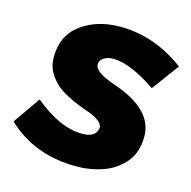

<svg xmlns="http://www.w3.org/2000/svg" viewBox="-106 -633 725 727"><g transform="rotate(15 256.5 -270.0)"><path d="M254 7Q89 7 -19 -96L55 -202Q156 -118 243 -118Q299 -118 302 -158Q302 -187 224.5 -211.5Q183 -226 141 -250Q110.5 -267.5 87.8 -298.8Q65 -330 65 -371Q65 -456 127 -501.5Q189 -547 279 -547Q414 -547 532 -459L454 -353Q351 -423 285 -423Q264.5 -423 248.8 -413.8Q233 -404.5 233 -386Q233 -357 315 -329Q474 -275 474 -169Q474 -109 444 -70.5Q410 -29 360 -11Q310 7 254 7Z"/></g></svg>

Font: Argentum Novus
Style: Bold Italic
Weight: 700
Designer: Julieta Ulanovsky (font) & Cristiano Sobral (main changes)
Foundry: Julieta Ulanovsky (font) & Cristiano Sobral (main changes)
Version: Version 3.00;November 27, 2020;FontCreator 13.0.0.2655 64-bi